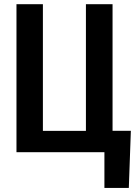

<svg xmlns="http://www.w3.org/2000/svg" viewBox="-20 -731 648 922"><path d="M59.1 -710.9V0H481.4V171.4H598.6L608.4 -103H520.5V-710.9H392.6V-102.5H186V-710.9Z"/></svg>

Font: Roboto Mono SemiBold
Style: Regular
Weight: 600
Monospace: yes
Designer: Google
Version: Version 3.000